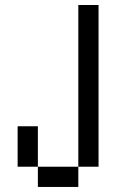

<svg xmlns="http://www.w3.org/2000/svg" viewBox="-20 -740 460 760"><path d="M290 0H129.9V-80.1H290ZM370.1 -80.1H290V-720.2H370.1ZM129.9 -80.1H49.8V-240.2H129.9Z"/></svg>

Font: W95FA
Style: Regular
Weight: 400
Designer: FontsArena.com
Foundry: Alina Sava
Version: Version 1.002;Fontself Maker 3.4.0